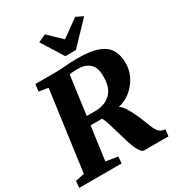

<svg xmlns="http://www.w3.org/2000/svg" viewBox="-233 -1136 1171 1275"><g transform="rotate(-30 353.0 -498.5)"><path d="M-4 0 1 -51 69 -65 152.5 -677.5 82 -689 88.5 -743H239.5Q272 -743 295.8 -745Q319.5 -747 347 -749Q374.5 -751 417 -751Q517.5 -751 574.2 -728.8Q631 -706.5 654.5 -664.8Q678 -623 678 -564.5Q678 -512 654.2 -463.8Q630.5 -415.5 588.5 -380.8Q546.5 -346 492 -334Q505 -328.5 519.2 -309.8Q533.5 -291 546.8 -266.5Q560 -242 570.8 -218.2Q581.5 -194.5 587 -179.5Q600.5 -146 611.8 -117Q623 -88 639.8 -70Q656.5 -52 686.5 -51.5L680.5 0H493.5Q481.5 0 469.8 -14.8Q458 -29.5 448 -52Q438 -74.5 430 -98Q415.5 -143 402.2 -190.8Q389 -238.5 377.2 -275Q365.5 -311.5 355 -323Q352 -322 337 -321.8Q322 -321.5 303 -321.8Q284 -322 269 -322.5L234 -65L325 -51L321 0ZM381.5 -689.5Q371 -689.5 353.5 -688.8Q336 -688 318 -684L278 -389Q291.5 -388.5 308.8 -388.5Q326 -388.5 340.2 -388.5Q354.5 -388.5 359 -389Q429 -394.5 469 -439.2Q509 -484 505 -575Q503 -633 470.5 -661.2Q438 -689.5 381.5 -689.5ZM354 -803.5 249.5 -970 308.5 -997Q333.5 -973 358.2 -949.2Q383 -925.5 407.5 -901.5Q441 -925.5 474 -949.2Q507 -973 540.5 -997L594.5 -971L434.5 -803.5Z"/></g></svg>

Font: Merriweather Black
Style: Italic
Weight: 900
Italic angle: -7.8°
Designer: Eben Sorkin
Foundry: Eben Sorkin
Version: Version 2.200;gftools[0.9.31]